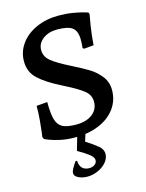

<svg xmlns="http://www.w3.org/2000/svg" viewBox="-130 -730 794 1043"><g transform="rotate(-15 267.0 -208.0)"><path d="M54 -24 48 -36Q49 -42 52 -65Q55 -88 58.5 -128Q62 -168 62 -208L123 -213Q123 -147 133 -113.5Q143 -80 168.5 -67Q194 -54 245 -54Q301 -54 335 -80Q369 -106 369 -150Q369 -188 336.5 -213.5Q304 -239 238 -272Q235 -274 219 -282Q143 -320 100.5 -359Q58 -398 58 -459Q58 -513 90 -557Q122 -601 178 -626Q234 -651 304 -651Q345 -651 381 -645Q417 -639 438.5 -633Q460 -627 465 -625L469 -616Q466 -602 458 -552.5Q450 -503 446 -446L392 -441L384 -447Q385 -450 386 -463Q387 -476 387 -492Q387 -541 362.5 -560.5Q338 -580 277 -580Q228 -580 196 -555.5Q164 -531 164 -494Q164 -456 197 -430Q230 -404 298 -370Q358 -340 393.5 -318Q429 -296 454.5 -263Q480 -230 480 -186Q480 -128 447.5 -83Q415 -38 356 -13Q297 12 220 12Q176 12 139 4Q102 -4 78 -13.5Q54 -23 54 -24ZM158 196Q158 180 188 137H197Q198 164 212 178.5Q226 193 251 193Q270 193 282.5 183.5Q295 174 295 159Q295 143 272.5 125.5Q250 108 210 85L242 -25H289L266 48Q310 76 333 95.5Q356 115 356 140Q356 165 337.5 187Q319 209 289.5 222Q260 235 230 235Q203 235 180.5 224.5Q158 214 158 196Z"/></g></svg>

Font: Alegreya Medium
Style: Regular
Weight: 500
Designer: Juan Pablo del Peral
Foundry: Huerta Tipografica
Version: Version 2.007; ttfautohint (v1.6)